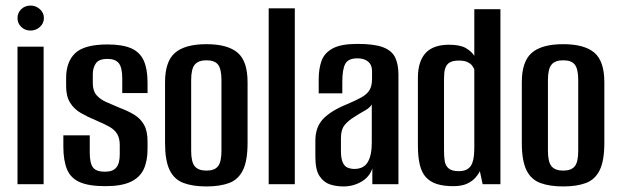

<svg xmlns="http://www.w3.org/2000/svg" viewBox="-20 -663 2228 691"><path d="M43 0V-495H137V0ZM90 -553Q70 -553 56.5 -566Q43 -579 43 -598Q43 -617 56.5 -630Q70 -643 90 -643Q109 -643 123.5 -630Q138 -617 138 -598Q138 -579 123.5 -566Q109 -553 90 -553Z M359 7Q300 7 267 -7.5Q234 -22 221 -54Q208 -86 208 -135V-176H303V-114Q303 -76 314.5 -60.5Q326 -45 358 -45Q386 -45 398.5 -60Q411 -75 411 -107V-141Q411 -164 402.5 -179.5Q394 -195 375 -206Q356 -217 325 -230Q296 -242 271.5 -256Q247 -270 232.5 -293Q218 -316 218 -352V-382Q218 -441 251 -472Q284 -503 367 -503Q421 -503 452.5 -489Q484 -475 497.5 -444.5Q511 -414 511 -366V-328H420V-380Q420 -420 407.5 -435.5Q395 -451 367 -451Q336 -451 325 -435Q314 -419 314 -396V-363Q314 -336 327.5 -320.5Q341 -305 363 -295.5Q385 -286 413 -274Q440 -264 462.5 -250.5Q485 -237 498 -214.5Q511 -192 511 -154V-127Q511 -83 497 -53.5Q483 -24 450 -8.5Q417 7 359 7Z M723 8Q674 8 640.5 -4.5Q607 -17 590.5 -51Q574 -85 574 -149V-367Q574 -442 610 -473Q646 -504 723 -504Q799 -504 835 -473.5Q871 -443 871 -367V-149Q871 -85 854.5 -51Q838 -17 805 -4.5Q772 8 723 8ZM723 -49Q752 -49 764.5 -64.5Q777 -80 777 -120V-375Q777 -414 765 -430Q753 -446 723 -446Q694 -446 681 -430.5Q668 -415 668 -375V-120Q668 -80 681 -64.5Q694 -49 723 -49Z M947 0V-633H1041V0Z M1216 8Q1191 8 1168.5 1Q1146 -6 1130.5 -28.5Q1115 -51 1115 -98V-157Q1115 -206 1143.5 -235.5Q1172 -265 1229 -288Q1262 -302 1281.5 -313Q1301 -324 1310 -339Q1319 -354 1319 -380V-405Q1319 -424 1311.5 -434Q1304 -444 1292.5 -448.5Q1281 -453 1266 -453Q1233 -453 1222.5 -433Q1212 -413 1212 -369V-327H1127V-378Q1127 -415 1137 -443.5Q1147 -472 1177 -488.5Q1207 -505 1266 -505Q1327 -505 1358.5 -493Q1390 -481 1402 -456.5Q1414 -432 1414 -394V0H1320V-57Q1310 -26 1280.5 -9Q1251 8 1216 8ZM1255 -55Q1289 -55 1303.5 -79.5Q1318 -104 1318 -148V-287Q1311 -275 1293 -265Q1275 -255 1258 -244Q1233 -229 1220 -212.5Q1207 -196 1207 -167V-120Q1207 -93 1213.5 -78.5Q1220 -64 1231.5 -59.5Q1243 -55 1255 -55Z M1611 7Q1577 7 1553 -0.5Q1529 -8 1513.5 -24.5Q1498 -41 1491 -69.5Q1484 -98 1484 -140V-383Q1484 -414 1491.5 -436.5Q1499 -459 1513 -473.5Q1527 -488 1548 -495Q1569 -502 1595 -502Q1636 -502 1656.5 -490Q1677 -478 1687 -462V-630H1781V0H1717L1707 -47Q1702 -36 1691 -23.5Q1680 -11 1661 -2Q1642 7 1611 7ZM1631 -47Q1651 -47 1662.5 -54.5Q1674 -62 1679 -74.5Q1684 -87 1685.5 -102Q1687 -117 1687 -133V-413Q1685 -419 1679.5 -426.5Q1674 -434 1662.5 -439.5Q1651 -445 1632 -445Q1612 -445 1601 -439.5Q1590 -434 1585 -423.5Q1580 -413 1579 -400Q1578 -387 1578 -372V-120Q1578 -100 1580.5 -83.5Q1583 -67 1594.5 -57Q1606 -47 1631 -47Z M2007 8Q1958 8 1924.5 -4.5Q1891 -17 1874.5 -51Q1858 -85 1858 -149V-367Q1858 -442 1894 -473Q1930 -504 2007 -504Q2083 -504 2119 -473.5Q2155 -443 2155 -367V-149Q2155 -85 2138.5 -51Q2122 -17 2089 -4.5Q2056 8 2007 8ZM2007 -49Q2036 -49 2048.5 -64.5Q2061 -80 2061 -120V-375Q2061 -414 2049 -430Q2037 -446 2007 -446Q1978 -446 1965 -430.5Q1952 -415 1952 -375V-120Q1952 -80 1965 -64.5Q1978 -49 2007 -49Z"/></svg>

Font: Alumni Sans Thin SemiBold
Style: Regular
Weight: 600
Version: Version 1.018